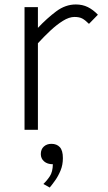

<svg xmlns="http://www.w3.org/2000/svg" viewBox="-20 -582 484 861"><path d="M90 0V-550H150V-457Q190.5 -500 232 -531Q273.5 -562 320 -562Q350 -562 373.8 -550.2Q397.5 -538.5 419 -516L379 -475Q362 -492 348.8 -499Q335.5 -506 314 -506Q290 -506 262 -488.5Q234 -471 205.2 -444Q176.5 -417 150 -388V0ZM203 259 174.5 243Q191 227.5 203.8 207.8Q216.5 188 217 154.5Q192.5 154.5 177.8 141.8Q163 129 163 109Q163 87.5 176.5 75.2Q190 63 210.5 63Q234.5 63 248.2 77.8Q262 92.5 262 127Q262 157.5 251.5 182.8Q241 208 227.2 227.2Q213.5 246.5 203 259Z"/></svg>

Font: Junction Light
Style: Regular
Weight: 300
Designer: Caroline Hadilaksono
Foundry: Caroline Hadilaksono, Tyler Finck, The League of Moveable Type
Version: Version 2.000; ttfautohint (v1.8.3)